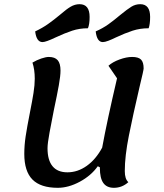

<svg xmlns="http://www.w3.org/2000/svg" viewBox="-20 -872 782 917"><path d="M593 -2Q563 25 524 25Q490 25 473.5 2Q457 -21 457 -70V-73L447 -78Q415 -33 361 -4Q307 25 256 25Q174 25 135 -14.5Q96 -54 96 -137Q96 -178 102.5 -221Q109 -264 123 -335Q134 -390 140 -428Q146 -466 146 -496Q146 -540 135 -573Q155 -585 177 -592.5Q199 -600 213 -600Q242 -600 255.5 -584.5Q269 -569 269 -535Q269 -510 261 -465Q253 -420 237 -345Q226 -290 216.5 -238.5Q207 -187 207 -164Q207 -107 231 -78Q255 -49 302 -49Q351 -49 394.5 -80Q438 -111 468 -167Q491 -293 539 -498L498 -558Q518 -576 551 -588Q584 -600 611 -600Q641 -600 653.5 -587.5Q666 -575 666 -545Q666 -537 647 -459Q615 -322 595.5 -224Q576 -126 576 -55Q576 -17 593 -2ZM148 -722Q182 -738 209 -757Q236 -776 266 -801Q297 -828 317.5 -840Q338 -852 360 -852Q408 -852 408 -791Q408 -756 400 -737Q360 -737 325 -725.5Q290 -714 245 -693Q199 -671 183 -671Q154 -671 148 -722ZM437 -722Q471 -737 497 -755.5Q523 -774 555 -801Q588 -828 607.5 -840Q627 -852 650 -852Q697 -852 697 -791Q697 -757 690 -737Q649 -737 613.5 -725.5Q578 -714 533 -693Q515 -684 498 -677.5Q481 -671 471 -671Q443 -671 437 -722Z"/></svg>

Font: Lemonada
Style: Regular
Weight: 400
Designer: Mohamed Gaber (Arabic) Eduardo Tunni (Latin)
Foundry: Kief Type Foundry
Version: Version 3.006